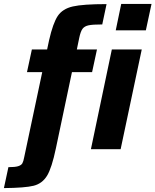

<svg xmlns="http://www.w3.org/2000/svg" viewBox="-87 -763 795 982"><path d="M37 40 129 -394H51L76 -510H154L164 -557Q184 -645 208.5 -681.5Q233 -718 285.5 -730Q338 -742 458 -742L436 -638Q387 -638 366 -633.5Q345 -629 335 -615.5Q325 -602 318 -568L306 -510H409L384 -394H281L199 -5Q178 96 153.5 136Q129 176 85 187Q41 198 -67 199L-44 92Q-10 92 6 87Q22 82 27.5 72Q33 62 37 40ZM505 -608 533 -743H688L659 -608ZM378 0 485 -510H638L530 0Z"/></svg>

Font: Saira Semi Condensed
Style: Bold Italic
Weight: 700
Width: 4
Italic angle: -12°
Designer: Hector Gatti with collaboration of the Omnibus-Type team
Foundry: Omnibus-Type
Version: Version 1.001; ttfautohint (v1.8)